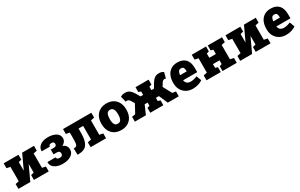

<svg xmlns="http://www.w3.org/2000/svg" viewBox="225 -1982 5365 3437"><g transform="rotate(-30 2907.5 -264.0)"><path d="M38.1 0V-100.1L111.8 -115.7V-412.1L38.1 -427.7V-528.3H345.2V-427.7L283.7 -412.1V-240.7L286.6 -240.2L420.4 -528.3H665V-427.7L591.8 -412.1V-115.7L665 -100.1V0H358.9V-100.1L420.4 -115.7V-288.6H417.5L283.7 0Z M950.7 10.3Q889.2 10.3 837.6 -8.8Q786.1 -27.8 756.1 -64.2Q726.1 -100.6 728 -153.3L728.5 -156.2H895.5Q895.5 -135.3 911.4 -122.8Q927.2 -110.4 958.5 -110.4Q994.1 -110.4 1008.3 -126.5Q1022.5 -142.6 1022.5 -167Q1022.5 -221.2 958 -221.2H891.6V-319.8H958Q1013.2 -319.8 1013.2 -369.1Q1013.2 -388.2 1001.7 -402.1Q990.2 -416 958.5 -416Q933.6 -416 918.7 -405.5Q903.8 -395 903.8 -373.5H736.8L735.8 -376.5Q733.9 -425.3 761.7 -461.4Q789.6 -497.6 838.9 -517.8Q888.2 -538.1 950.7 -538.1Q1057.6 -538.1 1120.6 -498.3Q1183.6 -458.5 1183.6 -388.2Q1183.6 -349.6 1162.1 -319.6Q1140.6 -289.6 1103 -272.5Q1192.9 -240.2 1192.9 -150.4Q1192.9 -100.6 1162.4 -64.7Q1131.8 -28.8 1077.1 -9.3Q1022.5 10.3 950.7 10.3Z M1261.2 0 1257.3 -131.3 1270 -131.8Q1301.3 -131.8 1315.9 -145.8Q1330.6 -159.7 1335 -196.8Q1339.4 -233.9 1339.4 -303.7V-412.1L1265.1 -427.7V-528.3H1850.1V-427.7L1775.9 -412.1V-115.7L1850.1 -100.1V0H1531.2V-100.1L1605.5 -115.7V-397H1510.7V-303.7Q1510.7 -147.5 1458.5 -73.7Q1406.2 0 1280.8 0Z M2165.5 10.3Q2084 10.3 2026.1 -23.7Q1968.3 -57.6 1937.7 -118.4Q1907.2 -179.2 1907.2 -259.3V-269Q1907.2 -348.1 1937.7 -408.7Q1968.3 -469.2 2025.9 -503.7Q2083.5 -538.1 2164.6 -538.1Q2246.1 -538.1 2303.5 -503.9Q2360.8 -469.7 2391.4 -409.2Q2421.9 -348.6 2421.9 -269V-259.3Q2421.9 -179.7 2391.4 -118.9Q2360.8 -58.1 2303.5 -23.9Q2246.1 10.3 2165.5 10.3ZM2165.5 -120.1Q2212.4 -120.1 2231.9 -157.5Q2251.5 -194.8 2251.5 -259.3V-269Q2251.5 -331.5 2231.7 -369.4Q2211.9 -407.2 2164.6 -407.2Q2117.2 -407.2 2097.9 -369.4Q2078.6 -331.5 2078.6 -269V-259.3Q2078.6 -194.3 2097.9 -157.2Q2117.2 -120.1 2165.5 -120.1Z M2445.3 0V-100.1L2515.6 -110.8L2611.8 -287.6L2566.9 -359.9Q2556.6 -376.5 2541.7 -386.5Q2526.9 -396.5 2509.8 -396.5Q2497.6 -396.5 2483.4 -389.6L2453.1 -509.3Q2473.1 -522 2494.6 -529.1Q2516.1 -536.1 2546.9 -536.1Q2601.1 -536.1 2635.7 -512.2Q2670.4 -488.3 2701.7 -439L2759.3 -340.8H2813.5V-412.1L2763.7 -427.7V-528.3H3034.2V-427.7L2983.9 -412.1V-340.8H3037.1L3094.7 -439Q3126 -488.3 3160.4 -512.2Q3194.8 -536.1 3249 -536.1Q3279.3 -536.1 3300.8 -529.1Q3322.3 -522 3343.3 -509.3L3312.5 -389.6Q3297.4 -396.5 3286.1 -396.5Q3268.6 -396.5 3253.9 -386.5Q3239.3 -376.5 3229.5 -359.9L3186.5 -290L3282.2 -110.8L3353.5 -100.1V0H3125.5L3046.9 -181.2H2983.9V-115.7L3034.2 -100.1V0H2763.7V-100.1L2813.5 -115.7V-181.2H2752.9L2673.3 0Z M3644 10.3Q3566.4 10.3 3508.5 -23.2Q3450.7 -56.6 3418.7 -114.7Q3386.7 -172.9 3386.7 -246.1V-264.2Q3386.7 -344.7 3415 -406.7Q3443.4 -468.8 3498 -503.7Q3552.7 -538.6 3632.3 -538.1Q3739.7 -538.1 3797.4 -476.3Q3855 -414.6 3855 -297.9V-209.5H3564.5L3564 -206.1Q3569.3 -168.9 3596.2 -144.5Q3623 -120.1 3673.3 -120.1Q3736.8 -120.1 3806.2 -151.9L3845.2 -48.3Q3809.6 -22.9 3758.3 -6.3Q3707 10.3 3644 10.3ZM3564.5 -315.4H3698.7V-328.1Q3698.7 -370.6 3685.5 -392.3Q3672.4 -414.1 3636.2 -414.1Q3597.2 -414.1 3581.8 -387Q3566.4 -359.9 3562.5 -317.9Z M3926.3 0V-100.1L4000 -115.7V-412.1L3926.3 -427.7V-528.3H4221.2V-427.7L4170.9 -412.1V-323.7H4306.6V-412.1L4257.3 -427.7V-528.3H4551.8V-427.7L4477.5 -412.1V-115.7L4551.8 -100.1V0H4257.3V-100.1L4306.6 -115.7V-192.9H4170.9V-115.7L4221.2 -100.1V0Z M4623 0V-100.1L4696.8 -115.7V-412.1L4623 -427.7V-528.3H4930.2V-427.7L4868.7 -412.1V-240.7L4871.6 -240.2L5005.4 -528.3H5250V-427.7L5176.8 -412.1V-115.7L5250 -100.1V0H4943.8V-100.1L5005.4 -115.7V-288.6H5002.4L4868.7 0Z M5571.3 10.3Q5493.7 10.3 5435.8 -23.2Q5377.9 -56.6 5345.9 -114.7Q5314 -172.9 5314 -246.1V-264.2Q5314 -344.7 5342.3 -406.7Q5370.6 -468.8 5425.3 -503.7Q5480 -538.6 5559.6 -538.1Q5667 -538.1 5724.6 -476.3Q5782.2 -414.6 5782.2 -297.9V-209.5H5491.7L5491.2 -206.1Q5496.6 -168.9 5523.4 -144.5Q5550.3 -120.1 5600.6 -120.1Q5664.1 -120.1 5733.4 -151.9L5772.5 -48.3Q5736.8 -22.9 5685.5 -6.3Q5634.3 10.3 5571.3 10.3ZM5491.7 -315.4H5626V-328.1Q5626 -370.6 5612.8 -392.3Q5599.6 -414.1 5563.5 -414.1Q5524.4 -414.1 5509 -387Q5493.7 -359.9 5489.7 -317.9Z"/></g></svg>

Font: Roboto Slab Black
Style: Regular
Weight: 900
Designer: Google
Version: Version 2.000; ttfautohint (v1.8.1.43-b0c9)